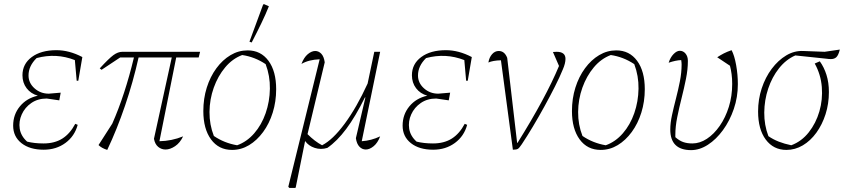

<svg xmlns="http://www.w3.org/2000/svg" viewBox="-20 -734 4188 949"><path d="M196 6Q127 6 86 -26.5Q45 -59 45 -113Q45 -168 78.5 -208.5Q112 -249 167 -261Q132 -271 111.5 -298Q91 -325 91 -362Q91 -418 137 -452Q183 -486 259 -486Q322 -486 387 -452L367 -335H359L350 -437Q258 -473 161 -447Q121 -408 121 -361Q121 -324 150.5 -297.5Q180 -271 221 -271L280 -276L273 -238L211 -247Q167 -247 135 -225Q103 -203 87.5 -168.5Q72 -134 77.5 -98Q83 -62 114 -34Q150 -25 195 -25Q250 -25 288 -49Q326 -73 352 -122L364 -117Q349 -61 303.5 -27.5Q258 6 196 6Z M510 7Q482 -2 467 -17L535 -123Q598 -266 642 -450H574L482 -389L473 -396Q518 -445 540.5 -461.5Q563 -478 585 -478H969L962 -450H851L768 -36Q828 -37 885 -60Q870 -28 845.5 -11.5Q821 5 798 5Q778 5 762 -8Q746 -21 741 -48L829 -450H665Q638 -329 598 -211.5Q558 -94 510 7Z M1127 7Q1061 7 1023 -45Q985 -97 985 -185Q985 -247 1002 -301Q1019 -355 1049.5 -396.5Q1080 -438 1119.5 -461.5Q1159 -485 1204 -485Q1269 -485 1307 -433.5Q1345 -382 1345 -293Q1345 -232 1328 -177.5Q1311 -123 1280.5 -81.5Q1250 -40 1211 -16.5Q1172 7 1127 7ZM1152 -16Q1200 -33 1236.5 -75Q1273 -117 1293 -174.5Q1313 -232 1314 -295.5Q1315 -359 1293 -417Q1239 -453 1177 -462Q1129 -444 1093 -401Q1057 -358 1036.5 -300.5Q1016 -243 1015.5 -180.5Q1015 -118 1037 -62Q1088 -27 1152 -16ZM1224 -524 1213 -528 1280 -710 1284 -714 1309 -703Q1293 -663 1271.5 -618.5Q1250 -574 1224 -524Z M1440 195H1410L1405 189L1560 -441Q1506 -439 1470 -418Q1482 -450 1501 -466Q1520 -482 1538 -482Q1555 -482 1568 -468.5Q1581 -455 1585 -426L1500 -71Q1536 -35 1572 -16Q1625 -43 1684 -123Q1743 -203 1797 -321L1830 -478H1859L1768 -36Q1815 -39 1859 -60Q1847 -28 1827 -11.5Q1807 5 1788 5Q1770 5 1756.5 -9Q1743 -23 1739 -51L1786 -252L1784 -253Q1737 -158 1691.5 -97Q1646 -36 1598 -3Q1566 7 1535.5 -3Q1505 -13 1488 -37L1442 191Z M2121 6Q2052 6 2011 -26.5Q1970 -59 1970 -113Q1970 -168 2003.5 -208.5Q2037 -249 2092 -261Q2057 -271 2036.5 -298Q2016 -325 2016 -362Q2016 -418 2062 -452Q2108 -486 2184 -486Q2247 -486 2312 -452L2292 -335H2284L2275 -437Q2183 -473 2086 -447Q2046 -408 2046 -361Q2046 -324 2075.5 -297.5Q2105 -271 2146 -271L2205 -276L2198 -238L2136 -247Q2092 -247 2060 -225Q2028 -203 2012.5 -168.5Q1997 -134 2002.5 -98Q2008 -62 2039 -34Q2075 -25 2120 -25Q2175 -25 2213 -49Q2251 -73 2277 -122L2289 -117Q2274 -61 2228.5 -27.5Q2183 6 2121 6Z M2538 -28Q2678 -252 2743 -408L2713 -477Q2718 -478 2731 -478Q2775 -478 2775 -443Q2775 -421 2762 -391Q2747 -354 2723 -306.5Q2699 -259 2671 -208Q2643 -157 2614 -108.5Q2585 -60 2559 -21Q2547 -3 2540 1.5Q2533 6 2515 6L2456 -436Q2416 -435 2394 -425Q2398 -450 2412 -466Q2426 -482 2445 -482Q2474 -482 2487 -448L2536 -28Z M2949 7Q2883 7 2845 -45Q2807 -97 2807 -185Q2807 -247 2824 -301Q2841 -355 2871.5 -396.5Q2902 -438 2941.5 -461.5Q2981 -485 3026 -485Q3091 -485 3129 -433.5Q3167 -382 3167 -293Q3167 -232 3150 -177.5Q3133 -123 3102.5 -81.5Q3072 -40 3033 -16.5Q2994 7 2949 7ZM2974 -16Q3022 -33 3058.5 -75Q3095 -117 3115 -174.5Q3135 -232 3136 -295.5Q3137 -359 3115 -417Q3061 -453 2999 -462Q2951 -444 2915 -401Q2879 -358 2858.5 -300.5Q2838 -243 2837.5 -180.5Q2837 -118 2859 -62Q2910 -27 2974 -16Z M3396 8Q3293 8 3293 -94Q3293 -126 3301.5 -165Q3310 -204 3321 -246.5Q3332 -289 3340.5 -332Q3349 -375 3349 -415Q3349 -424 3347 -437Q3320 -436 3285 -424Q3293 -450 3309 -466.5Q3325 -483 3340 -483Q3357 -483 3368.5 -469Q3380 -455 3380 -433Q3380 -391 3370.5 -344Q3361 -297 3349 -249.5Q3337 -202 3327.5 -155.5Q3318 -109 3318 -67Q3318 -58 3318 -56Q3337 -39 3356.5 -32Q3376 -25 3402 -25Q3439 -25 3474 -48Q3509 -71 3537.5 -112Q3566 -153 3582.5 -206Q3599 -259 3599 -319Q3599 -346 3596 -368Q3593 -390 3588 -409L3525 -451Q3542 -462 3557.5 -470Q3573 -478 3596 -486Q3610 -460 3618.5 -412.5Q3627 -365 3627 -318Q3627 -254 3607 -195.5Q3587 -137 3553.5 -91Q3520 -45 3479 -18.5Q3438 8 3396 8Z M3867 7Q3803 7 3765 -44Q3727 -95 3727 -183Q3727 -243 3745 -297.5Q3763 -352 3794.5 -394Q3826 -436 3866 -460Q3906 -484 3950 -482L4056 -478L4131 -489Q4124 -461 4114 -451.5Q4104 -442 4087 -442Q4082 -442 4076 -442.5Q4070 -443 4063 -444L3911 -460Q3865 -440 3830.5 -396.5Q3796 -353 3777 -296Q3758 -239 3757.5 -177.5Q3757 -116 3778 -61Q3801 -45 3829 -34Q3857 -23 3891 -16Q3942 -35 3977.5 -80Q4013 -125 4030 -183.5Q4047 -242 4042 -304Q4037 -366 4007 -420L4032 -431Q4053 -402 4065 -364Q4077 -326 4077 -279Q4077 -221 4060.5 -169.5Q4044 -118 4015 -78Q3986 -38 3948 -15.5Q3910 7 3867 7Z"/></svg>

Font: Piazzolla Thin
Style: Italic
Weight: 100
Italic angle: -11.3°
Designer: Juan Pablo del Peral
Foundry: Huerta Tipografica
Version: Version 1.330